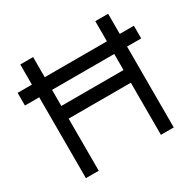

<svg xmlns="http://www.w3.org/2000/svg" viewBox="-154 -862 1033 1024"><g transform="rotate(-30 363.0 -350.0)"><path d="M93 0H172V-321H555V0H634V-700H555V-399H172V-700H93ZM5 -498H721V-576H5Z"/></g></svg>

Font: Unageo
Style: Regular
Weight: 400
Designer: Richard Sepsi
Foundry: Richard Sepsi
Version: Version 2.000